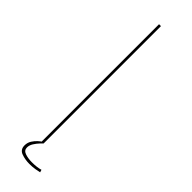

<svg xmlns="http://www.w3.org/2000/svg" viewBox="-266 -678 781 781"><g transform="rotate(45 125.0 -287.5)"><path d="M99.5 0V-675H110.5V0ZM128 100Q103.5 100 82.2 92.2Q61 84.5 61 60.5Q61 44.5 69.2 31.5Q77.5 18.5 87.2 10Q97 1.5 100 0H110.5Q108.5 2 99.5 11.2Q90.5 20.5 82.2 33.5Q74 46.5 74 59.5Q74 76 91.5 82Q109 88 130.5 88Q160.5 88 180 82L183.5 93Q176 95 160.8 97.5Q145.5 100 128 100Z"/></g></svg>

Font: Anybody ExtraExpanded Thin
Style: Regular
Weight: 100
Width: 8
Designer: Tyler Finck
Foundry: Etcetera Type Company
Version: Version 1.010; ttfautohint (v1.8.3) -l 8 -r 50 -G 200 -x 14 